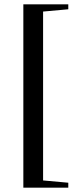

<svg xmlns="http://www.w3.org/2000/svg" viewBox="-20 -745 342 880"><path d="M87 115V-725H293V-702.5L177.5 -692V82L293 92.5V115Z"/></svg>

Font: Newsreader 60pt SemiBold
Style: Regular
Weight: 600
Designer: Hugues Gentile
Foundry: Production Type
Version: Version 1.003